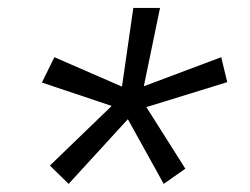

<svg xmlns="http://www.w3.org/2000/svg" viewBox="-20 -594 626 481"><path d="M151.9 -133.3 300.3 -295.4 390.1 -133.3 444.3 -171.4 346.7 -325.7 549.3 -388.2 534.2 -450.7 340.3 -377.9 380.9 -574.2H314L285.6 -377L116.2 -450.7L85 -387.2L259.8 -328.6L105 -179.2ZM307.1 -339.8H307.6H307.1Z"/></svg>

Font: Cascadia Code NF Light
Style: Italic
Weight: 300
Italic angle: -10°
Monospace: yes
Designer: Aaron Bell
Foundry: Saja Typeworks
Version: Version 2404.023